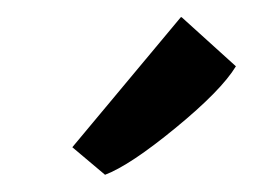

<svg xmlns="http://www.w3.org/2000/svg" viewBox="-20 -680 294 223"><path d="M102 -477 64 -509 190 -660H191L254 -603Q237 -575 184 -531.5Q131 -488 102 -477Z"/></svg>

Font: Aikya SemiBold
Style: Regular
Weight: 600
Designer: Neelakash Kshetrimayum (Latin subset based on Merriweather by Eben Sorkin)
Foundry: Brand New Type
Version: Version 1.00 b005